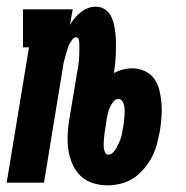

<svg xmlns="http://www.w3.org/2000/svg" viewBox="-39 -548 559 576"><path d="M283 8Q260 8 238.5 1Q217 -6 202 -21Q187 -36 178 -56.5Q169 -77 166 -99Q163 -121 164 -144Q165 -167 169 -191L189 -310Q190 -317 191 -323.5Q192 -330 193.5 -337Q195 -344 196 -350.5Q197 -357 197.5 -363.5Q198 -370 198.5 -376.5Q199 -383 199 -389.5Q199 -396 199 -402.5Q199 -409 199 -415.5Q199 -422 197.5 -429Q196 -436 189 -436Q183 -436 178.5 -430Q174 -424 170.5 -418Q167 -412 165 -405.5Q163 -399 161 -393Q159 -387 157.5 -380.5Q156 -374 154 -367.5Q152 -361 151 -354.5Q150 -348 149 -342L93 0H-19L48 -406H30V-520H179L171 -473Q177 -484 185 -493.5Q193 -503 203 -511Q213 -519 224.5 -523.5Q236 -528 248 -528Q263 -528 275 -520.5Q287 -513 293.5 -500.5Q300 -488 303 -474Q306 -460 307.5 -446Q309 -432 309 -417Q309 -402 308.5 -387.5Q308 -373 306.5 -358Q305 -343 303 -329Q316 -336 330 -339.5Q344 -343 358 -343Q378 -343 396 -334.5Q414 -326 424.5 -310.5Q435 -295 439.5 -276Q444 -257 445.5 -237.5Q447 -218 445.5 -197.5Q444 -177 441 -157Q437 -137 432 -117Q427 -97 417.5 -78.5Q408 -60 394 -43Q380 -26 362 -14Q344 -2 323.5 3Q303 8 283 8ZM286 -84Q294 -84 300.5 -91Q307 -98 311 -105.5Q315 -113 318.5 -121Q322 -129 324.5 -137Q327 -145 328 -153Q329 -161 331 -169Q332 -177 333 -184.5Q334 -192 334.5 -200Q335 -208 335 -215.5Q335 -223 333.5 -230.5Q332 -238 328 -244.5Q324 -251 316 -251Q307 -251 301 -243Q295 -235 291 -226.5Q287 -218 285 -209Q283 -200 281 -191L279 -176Q278 -169 277 -163Q276 -157 275 -150.5Q274 -144 273.5 -138Q273 -132 272.5 -125.5Q272 -119 272 -113Q272 -107 273 -101Q274 -95 277 -89.5Q280 -84 286 -84Z"/></svg>

Font: Iosevka Curly Slab Heavy
Style: Italic
Weight: 900
Italic angle: -9°
Monospace: yes
Designer: Belleve Invis
Foundry: Belleve Invis
Version: Version 22.1.2; ttfautohint (v1.8.4)